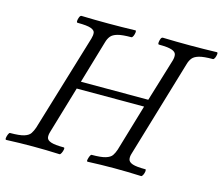

<svg xmlns="http://www.w3.org/2000/svg" viewBox="-96 -795 1074 925"><g transform="rotate(15 440.5 -332.5)"><path d="M6 3Q1 3 2 -6Q3 -15 7 -24.5Q11 -34 15 -34Q62 -34 84.5 -41Q107 -48 115.5 -61Q124 -74 130 -91L276 -575Q281 -592 279.5 -604.5Q278 -617 259 -624Q240 -631 192 -631Q187 -631 187.5 -640Q188 -649 192 -658.5Q196 -668 202 -668Q235 -667 268.5 -666.5Q302 -666 336 -666Q370 -666 403 -666.5Q436 -667 471 -668Q475 -668 474 -658.5Q473 -649 469 -640Q465 -631 460 -631Q415 -631 392 -624.5Q369 -618 359 -605.5Q349 -593 344 -575L281 -361H617L682 -575Q687 -593 684 -605.5Q681 -618 661.5 -624.5Q642 -631 598 -631Q593 -631 593.5 -640Q594 -649 597.5 -658.5Q601 -668 608 -668Q642 -667 675.5 -666.5Q709 -666 743 -666Q776 -666 809.5 -666.5Q843 -667 877 -668Q882 -668 881 -658.5Q880 -649 876 -640Q872 -631 867 -631Q822 -631 799 -624.5Q776 -618 766 -605.5Q756 -593 751 -575L607 -91Q601 -73 604 -60Q607 -47 626 -40.5Q645 -34 690 -34Q694 -34 693 -24.5Q692 -15 687.5 -6Q683 3 679 3Q612 0 545 0Q478 0 412 3Q407 3 408.5 -6Q410 -15 414 -24.5Q418 -34 422 -34Q469 -34 491.5 -41Q514 -48 522.5 -60.5Q531 -73 537 -91L606 -324H270L201 -91Q195 -72 197.5 -59.5Q200 -47 219.5 -40.5Q239 -34 283 -34Q288 -34 286.5 -24.5Q285 -15 280.5 -6Q276 3 272 3Q205 0 139 0Q72 0 6 3Z"/></g></svg>

Font: Junicode SmExp
Style: Italic
Weight: 400
Width: 6
Italic angle: -11°
Designer: Peter S. Baker
Version: Version 2.205; ttfautohint (v1.8.4)